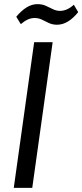

<svg xmlns="http://www.w3.org/2000/svg" viewBox="-20 -903 396 923"><path d="M233.1 -700 135.1 0H46.2L144.2 -700ZM58.2 -822.5Q83 -852.3 108.3 -867.7Q133.6 -883.1 159.8 -883.1Q182.6 -883.1 199.9 -875.3Q217.3 -867.4 233.9 -859.1Q250.6 -850.7 268.5 -850.7Q285.1 -850.7 301.6 -857.9Q318 -865 334.9 -880.2L355.9 -844.7Q332.1 -815 306.5 -799.5Q281 -784.1 254.4 -784.1Q232.5 -784.1 214.8 -792.4Q197.1 -800.7 181.4 -808.6Q165.6 -816.4 146.5 -816.4Q129.8 -816.4 113.8 -809.3Q97.8 -802.1 80 -787Z"/></svg>

Font: Pathway Extreme 8pt Thin
Style: Italic
Weight: 100
Italic angle: -8°
Designer: Eduardo Rodriguez Tunni
Foundry: Eduardo Rodriguez Tunni
Version: Version 1.000